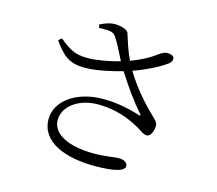

<svg xmlns="http://www.w3.org/2000/svg" viewBox="-111 -907 1223 1083"><g transform="rotate(15 500.0 -365.5)"><path d="M477 -342C324 -342 208 -261 208 -153C208 -17 360 36 527 36C652 36 700 17 700 -9C700 -30 678 -42 648 -42C613 -42 580 -31 504 -31C348 -31 259 -84 259 -161C259 -243 346 -305 458 -305C560 -305 644 -272 703 -238C731 -222 746 -207 767 -207C789 -207 804 -245 803 -273C802 -290 794 -299 770 -322C706 -383 642 -458 594 -538C679 -568 754 -609 785 -634C799 -646 805 -663 796 -674C785 -687 756 -689 737 -681C708 -667 678 -631 567 -589C539 -646 526 -695 512 -737C507 -755 467 -767 430 -767C408 -767 379 -759 346 -742L350 -723C407 -724 432 -726 449 -700C472 -667 493 -620 518 -573C459 -556 383 -542 332 -542C253 -542 224 -563 163 -612L145 -596C200 -519 237 -484 332 -485C397 -485 485 -505 547 -523C596 -446 649 -371 700 -313C707 -305 705 -304 695 -306C650 -320 572 -342 477 -342Z"/></g></svg>

Font: Noto Serif CJK TC
Style: Regular
Weight: 400
Designer: Ryoko NISHIZUKA 西塚涼子 (kana & ideographs); Frank Grießhammer (Latin, Greek & Cyrillic); Wenlong ZHANG 张文龙 (bopomofo); San
Foundry: Adobe
Version: Version 2.001;hotconv 1.1.0;makeotfexe 2.6.0